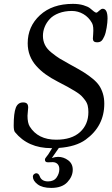

<svg xmlns="http://www.w3.org/2000/svg" viewBox="-20 -737 571 978"><path d="M123.5 -189Q123.5 -182.1 121.8 -168.7Q120.1 -155.3 120.1 -147.5Q120.1 -111.3 131.3 -92.8Q173.3 -25.4 266.1 -25.4Q345.2 -25.4 387.7 -64.2Q430.2 -103 430.2 -166Q430.2 -184.1 426.8 -198.7Q423.3 -213.4 413.3 -226.8Q403.3 -240.2 393.6 -249.8Q383.8 -259.3 362.5 -272.5Q341.3 -285.6 324 -294.9Q306.6 -304.2 273.9 -321.3Q238.8 -339.4 212.4 -358.4Q186 -377.4 164.8 -401.1Q143.6 -424.8 132.3 -453.9Q121.1 -482.9 121.1 -516.6Q121.1 -602.1 183.6 -659.7Q246.1 -717.3 351.1 -717.3Q382.3 -717.3 405.5 -710.2Q428.7 -703.1 438.7 -694.8Q448.7 -686.5 457.3 -679.4Q465.8 -672.4 471.2 -672.4Q474.6 -672.4 485.1 -682.4Q495.6 -692.4 502.9 -692.4Q527.8 -692.4 527.8 -642.6Q527.8 -624 523.2 -595.9Q518.6 -567.9 511.7 -552.7Q504.4 -535.6 496.6 -528.6Q488.8 -521.5 474.1 -521.5Q453.1 -521.5 453.1 -540.5Q453.1 -543.5 454.6 -563Q456.1 -582.5 454.8 -596.7Q453.6 -610.8 448.7 -619.6Q432.1 -649.4 404.8 -665.3Q377.4 -681.2 346.2 -681.2Q309.1 -681.2 279.8 -669.9Q250.5 -658.7 233.4 -640.1Q216.3 -621.6 207.5 -599.6Q198.7 -577.6 198.7 -554.2Q198.7 -529.3 209 -508.3Q219.2 -487.3 243.2 -468.3Q267.1 -449.2 283.7 -439Q300.3 -428.7 335 -409.7Q344.2 -404.3 349.1 -401.9Q385.3 -382.3 407.7 -368.2Q430.2 -354 451.9 -336.2Q473.6 -318.4 485.4 -300.8Q497.1 -283.2 504.2 -260Q511.2 -236.8 511.2 -209Q511.2 -94.2 416 -25.4Q366.7 10.3 279.8 16.6L244.1 67.9Q261.7 62 275.9 62Q303.7 62 327.1 79.3Q350.6 96.7 350.6 127.4Q350.6 161.6 323.2 190.9Q295.9 220.2 240.7 220.2Q195.8 220.2 171.6 201.9Q147.5 183.6 147.5 163.1Q147.5 155.3 153.1 150.4Q158.7 145.5 164.6 145.5Q176.3 145.5 182.1 160.2Q191.4 187 224.6 187Q254.4 187 268.3 167Q282.2 147 282.2 125Q282.2 107.4 272.7 98.1Q263.2 88.9 248 88.9Q243.7 88.9 235.6 89.4Q227.5 89.8 224.6 89.8Q209 89.8 209 77.1Q209 72.8 210.7 69.6Q212.4 66.4 217.3 60.5Q222.2 54.7 225.6 49.8L245.6 17.6H241.2Q122.6 17.6 56.2 -64Q49.8 -71.8 49.8 -97.7Q49.8 -160.2 60.3 -187.7Q70.8 -215.3 97.7 -215.3Q111.3 -215.3 117.4 -209.2Q123.5 -203.1 123.5 -189Z"/></svg>

Font: Cooper*
Style: Italic
Weight: 400
Italic angle: -7°
Designer: Owen Earl
Foundry: indestructible type*
Version: Version 0.001